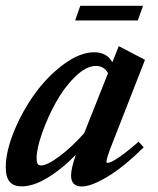

<svg xmlns="http://www.w3.org/2000/svg" viewBox="-28 -641 553 672"><path d="M234.9 -569.3 252.9 -620.6H472.7L454.1 -569.3ZM47.9 11.2Q19.5 11.2 5.9 -4.9Q-7.8 -21 -7.8 -55.2Q-7.8 -111.3 21.5 -182.4Q50.8 -253.4 94.7 -314Q138.7 -374.5 195.3 -416.3Q252 -458 301.8 -458Q346.2 -458 365.2 -422.9L387.7 -479.5L479.5 -431.6L367.7 -145.5Q344.7 -88.4 344.7 -75.7Q344.7 -70.8 347.7 -70.8Q371.6 -70.8 457 -145L475.1 -125.5Q406.2 -57.6 348.9 -22.9Q291.5 11.7 257.8 11.7Q220.7 11.7 220.7 -26.9Q220.7 -50.8 237.3 -99.1Q188 -48.8 138.4 -18.8Q88.9 11.2 47.9 11.2ZM100.1 -86.9Q100.1 -73.7 103.5 -67.9Q106.9 -62 115.7 -62Q137.2 -62 179.9 -93.8Q222.7 -125.5 266.6 -174.8L350.1 -384.8Q336.4 -410.2 307.6 -410.2Q273.4 -410.2 234.6 -372.1Q195.8 -334 167 -281.5Q138.2 -229 119.1 -174.6Q100.1 -120.1 100.1 -86.9Z"/></svg>

Font: Elstob 8pt
Style: Bold Italic
Weight: 700
Italic angle: -20°
Designer: Peter S. Baker
Version: Version 1.015